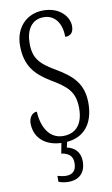

<svg xmlns="http://www.w3.org/2000/svg" viewBox="-103 -776 616 1054"><g transform="rotate(-10 205.5 -248.5)"><path d="M191 227C250 227 287 193 287 129C287 75 254 48 214 40L221 9C315 2 373 -65 373 -180C373 -289 317 -339 231 -390C144 -440 112 -476 112 -558C112 -634 146 -687 212 -687C278 -687 311 -631 311 -560C340 -560 358 -575 358 -612C358 -665 308 -724 217 -724C122 -724 58 -654 58 -556C58 -443 108 -389 190 -339C278 -287 318 -253 318 -161C318 -74 278 -26 206 -26C130 -26 90 -95 86 -183C58 -183 41 -155 41 -125C41 -56 86 5 189 10L178 67C217 73 241 90 241 130C241 174 219 192 184 192C171 192 154 189 136 184V217C154 224 175 227 191 227Z"/></g></svg>

Font: Noto Serif Devanagari ExtraCondensed Light
Style: Regular
Weight: 300
Width: 2
Designer: Universal Thirst, Indian Type Foundry and the Monotype Design Team
Foundry: Monotype Imaging Inc.
Version: Version 2.004